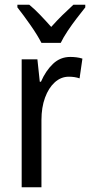

<svg xmlns="http://www.w3.org/2000/svg" viewBox="-20 -786 378 806"><path d="M275 -547Q287 -547 300 -545.5Q313 -544 326 -540L314 -457Q294 -464 269 -464Q236 -464 210 -440.5Q184 -417 169 -376Q154 -335 154 -282V0H71V-537H137L147 -443H152Q172 -489 202.5 -518Q233 -547 275 -547ZM154 -606Q137 -639 108 -680.5Q79 -722 53 -755V-766H103Q124 -749 148 -724Q172 -699 195 -673Q221 -702 241.5 -722Q262 -742 288 -766H338V-755Q322 -735 302 -709Q282 -683 264 -656Q246 -629 235 -606Z"/></svg>

Font: Noto Sans Hebrew Condensed
Style: Regular
Weight: 400
Width: 3
Designer: Monotype Design Team
Foundry: Monotype Imaging Inc.
Version: Version 2.004; ttfautohint (v1.8.4.7-5d5b)